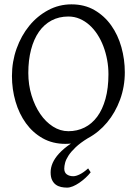

<svg xmlns="http://www.w3.org/2000/svg" viewBox="-20 -650 640 887"><path d="M398.9 146Q388.7 159.2 374.8 171.9Q360.8 184.6 346.2 194.6Q331.5 204.6 316.9 210.7Q302.2 216.8 290 216.8Q275.9 216.8 262.2 213.9Q248.5 210.9 237.8 203.1Q227.1 195.3 220.5 181.6Q213.9 168 213.9 146Q213.9 102.1 252 60.1Q273.9 36.1 307.6 13.2Q294.9 14.6 281.7 14.6Q223.1 14.6 177.2 -11.2Q131.3 -37.1 99.9 -80.6Q68.4 -124 51.8 -180.7Q35.2 -237.3 35.2 -298.8Q35.2 -365.2 56.6 -425.3Q78.1 -485.4 115.2 -530.8Q152.3 -576.2 202.4 -603Q252.4 -629.9 310.1 -629.9Q370.6 -629.9 416.5 -603.3Q462.4 -576.7 493.7 -532.7Q524.9 -488.8 540.8 -432.1Q556.6 -375.5 556.6 -315.9Q556.6 -249.5 534.7 -189.7Q512.7 -129.9 474.9 -84.5Q437 -39.1 387.2 -12.2L386.2 -11.7Q351.1 9.8 329.6 30.3Q308.1 50.8 296.4 68.8Q284.7 86.9 280.8 102.1Q276.9 117.2 276.9 128.9Q276.9 147 288.6 155.5Q300.3 164.1 318.8 164.1Q331.1 164.1 348.9 155.3Q366.7 146.5 387.2 127.9ZM481 -307.1Q481 -340.8 474.9 -373.8Q468.8 -406.7 457.5 -436.3Q446.3 -465.8 429.9 -491Q413.6 -516.1 393.1 -534.4Q372.6 -552.7 348.1 -563.2Q323.7 -573.7 295.9 -573.7Q252.4 -573.7 218 -555.4Q183.6 -537.1 159.9 -503.2Q136.2 -469.2 123.5 -420.9Q110.8 -372.6 110.8 -313Q110.8 -258.3 125.7 -209.5Q140.6 -160.6 165.8 -123.8Q190.9 -86.9 224.6 -65.4Q258.3 -43.9 295.9 -43.9Q336.4 -43.9 370.4 -60.8Q404.3 -77.6 429 -110.8Q453.6 -144 467.3 -193.4Q481 -242.7 481 -307.1Z"/></svg>

Font: Noto Serif Devanagari
Style: Regular
Weight: 400
Designer: Monotype Design Team
Foundry: Monotype Imaging Inc.
Version: Version 1.01